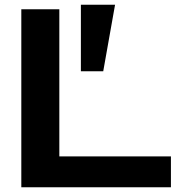

<svg xmlns="http://www.w3.org/2000/svg" viewBox="-20 -789 780 809"><path d="M69.8 0V-750H230V-129.9H700.2V0ZM320.8 -769H464.8L415 -488.8H320.8Z"/></svg>

Font: Mattone
Style: Regular
Weight: 400
Width: 6
Designer: Nunzio Mazzaferro
Foundry: Collletttivo
Version: Version 2.000;Glyphs 3.2 (3217)